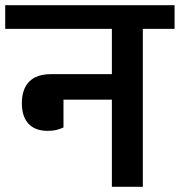

<svg xmlns="http://www.w3.org/2000/svg" viewBox="-40 -718 691 738"><path d="M143 -215Q95 -215 69.5 -242.5Q44 -270 44 -321Q44 -375 72 -404Q100 -433 157 -433H390V-607H-20V-698H631V-607H509V0H390V-335H204V-228Q193 -223 178.5 -219Q164 -215 143 -215Z"/></svg>

Font: IBM Plex Sans Devanagari SemiBold
Style: Regular
Weight: 600
Designer: Mike Abbink, Paul van der Laan, Pieter van Rosmalen, Erin McLaughlin
Foundry: Bold Monday
Version: Version 1.1